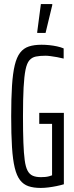

<svg xmlns="http://www.w3.org/2000/svg" viewBox="-20 -916 364 944"><path d="M180 8Q145 8 120 -0.5Q95 -9 78.5 -30.5Q62 -52 52.5 -91Q43 -130 39 -192.5Q35 -255 35 -344Q35 -432 39 -494Q43 -556 52.5 -595.5Q62 -635 79 -657Q96 -679 122 -687.5Q148 -696 184 -696Q203 -696 222.5 -694Q242 -692 260.5 -688Q279 -684 293 -678V-628Q278 -632 261 -635Q244 -638 229 -640Q214 -642 204 -642Q176 -642 156.5 -638Q137 -634 124.5 -619.5Q112 -605 105.5 -573Q99 -541 96 -485.5Q93 -430 93 -344Q93 -268 95 -215Q97 -162 101.5 -128.5Q106 -95 115.5 -77Q125 -59 141 -52Q157 -45 181 -45Q193 -45 203 -46Q213 -47 222 -49.5Q231 -52 236 -54V-307H173V-361H294V-10Q277 -5 257.5 -1Q238 3 218 5.5Q198 8 180 8ZM163 -754V-759L181 -896H237V-891L204 -754Z"/></svg>

Font: Saira UltraCondensed
Style: Regular
Weight: 400
Width: 1
Designer: Hector Gatti with collaboration of the Omnibus-Type team
Foundry: Omnibus-Type
Version: Version 1.101